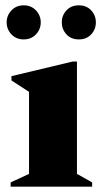

<svg xmlns="http://www.w3.org/2000/svg" viewBox="-20 -701 386 721"><path d="M20 0V-16L89 -48V-356L23 -399V-415L253 -470H269V-48L326 -16V0ZM69 -553Q41 -553 23 -572Q5 -591 5 -617Q5 -643 23 -662Q41 -681 69 -681Q97 -681 115 -662Q133 -643 133 -617Q133 -591 115 -572Q97 -553 69 -553ZM276 -553Q247 -553 229.5 -572Q212 -591 212 -617Q212 -643 229.5 -662Q247 -681 276 -681Q305 -681 322.5 -662Q340 -643 340 -617Q340 -591 322.5 -572Q305 -553 276 -553Z"/></svg>

Font: Spectral ExtraBold
Style: Regular
Weight: 800
Designer: Jean-Baptiste Levee
Foundry: Production Type
Version: Version 2.001